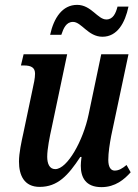

<svg xmlns="http://www.w3.org/2000/svg" viewBox="-20 -759 568 789"><path d="M401 -608C462 -608 494 -665 508 -732H463C456 -705 445 -679 417 -679C381 -679 355 -739 297 -739C236 -739 201 -685 186 -616H232C241 -643 252 -669 280 -669C315 -669 342 -608 401 -608ZM397 10C454 10 491 -22 517 -51L500 -81C482 -66 468 -58 451 -58C435 -58 425 -73 425 -102C425 -132 431 -169 437 -201L508 -536H396L344 -288C322 -182 257 -64 207 -64C183 -64 174 -87 174 -115C174 -146 184 -197 193 -237L256 -536H77L66 -490H78C110 -490 124 -480 124 -456C124 -438 119 -415 113 -388L76 -212C68 -176 58 -130 58 -95C58 -39 79 9 143 9C217 9 260 -38 310 -114H315C313 -98 312 -87 312 -78C312 -30 332 10 397 10Z"/></svg>

Font: Noto Serif Condensed Semi
Style: Italic
Weight: 600
Width: 3
Italic angle: -12°
Designer: Monotype Design Team
Foundry: Monotype Imaging Inc.
Version: Version 1.901